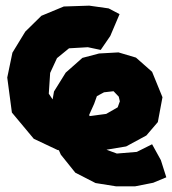

<svg xmlns="http://www.w3.org/2000/svg" viewBox="-20 -530 614 686"><path d="M299.8 -115.2 298.8 -120.1 316.4 -159.2 326.2 -186.5 351.6 -200.2 385.7 -204.1 404.3 -184.6 408.2 -168 400.4 -146.5 359.4 -123ZM403.3 -342.8 334 -338.9 274.4 -323.2 214.8 -270.5 172.9 -203.1 168 -174.8 154.3 -195.3 159.2 -269.5 183.6 -322.3 226.6 -357.4 293.9 -361.3 339.8 -351.6 374 -401.4 407.2 -479.5 368.2 -500 298.8 -509.8 208 -506.8 127.9 -473.6 70.3 -417 24.4 -341.8 5.9 -252.9 22.5 -127.9 100.6 -34.2 185.5 5.9 190.4 6.8 197.3 22.5 249 86.9 321.3 124 394.5 135.7H462.9L527.3 123L574.2 103.5L554.7 42L523.4 -14.6L468.8 12.7L397.5 18.6L360.4 4.9L430.7 -6.8L502.9 -45.9L543.9 -93.8L560.5 -182.6L523.4 -273.4L465.8 -324.2Z"/></svg>

Font: MaokenAssortedSans-Lite
Style: Lite
Weight: 400
Version: Version 1.400